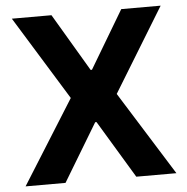

<svg xmlns="http://www.w3.org/2000/svg" viewBox="-51 -757 787 807"><g transform="rotate(-5 342.5 -353.5)"><path d="M339.5 -463.9H345.1L490 -707.2H656.2L440 -353.6L660.9 0H491.6L345.1 -243.2H339.5L193 0H24.5L246.2 -353.6L28.4 -707.2H195.6Z"/></g></svg>

Font: Pretendard Variable
Style: Regular
Weight: 400
Designer: Base glyphs from Inter by Rasmus Andersson; Hangul glyphs from Noto Sans CJK(Source Han Sans) by Jang Soo-young and Kang
Foundry: Kil Hyung-jin
Version: Version 1.100;FEAKit 1.0